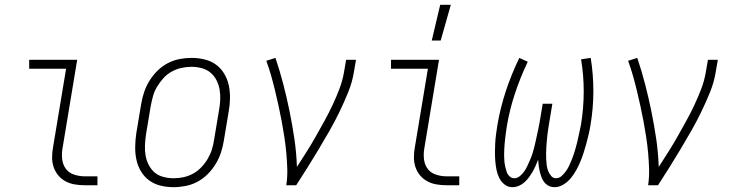

<svg xmlns="http://www.w3.org/2000/svg" viewBox="-20 -768 3040 796"><path d="M332 0Q310 0 289.5 -3.5Q269 -7 251.5 -16.5Q234 -26 221.5 -41Q209 -56 202.5 -75Q196 -94 196 -115Q196 -136 200 -158L254 -483H101V-520H300L239 -152Q235 -129 238 -106.5Q241 -84 253.5 -67.5Q266 -51 287.5 -44Q309 -37 331 -37H384V0Z M699 8Q671 8 645 1.5Q619 -5 598.5 -20Q578 -35 564.5 -57.5Q551 -80 545.5 -106Q540 -132 540.5 -160Q541 -188 545 -215L565 -335Q569 -360 577 -384.5Q585 -409 599 -432Q613 -455 632 -474Q651 -493 674.5 -505.5Q698 -518 723.5 -523Q749 -528 774 -528Q802 -528 828.5 -521.5Q855 -515 875.5 -500Q896 -485 909.5 -462.5Q923 -440 928.5 -414Q934 -388 933.5 -360Q933 -332 928 -305L908 -185Q904 -160 896 -135.5Q888 -111 874 -88Q860 -65 841 -46Q822 -27 798.5 -14.5Q775 -2 749.5 3Q724 8 699 8ZM700 -29Q721 -29 741.5 -33.5Q762 -38 781 -48.5Q800 -59 815.5 -75.5Q831 -92 842 -111Q853 -130 859 -150Q865 -170 868 -191L888 -311Q892 -332 893 -354Q894 -376 890.5 -396.5Q887 -417 877.5 -435.5Q868 -454 852.5 -467Q837 -480 816 -485.5Q795 -491 774 -491Q753 -491 732.5 -486.5Q712 -482 692.5 -471.5Q673 -461 658 -444.5Q643 -428 631.5 -409Q620 -390 614.5 -370Q609 -350 605 -329L585 -209Q582 -188 581 -166Q580 -144 583.5 -123.5Q587 -103 596.5 -84.5Q606 -66 621 -53Q636 -40 657.5 -34.5Q679 -29 700 -29Z M1167 0Q1172 -34 1171 -67.5Q1170 -101 1167 -134Q1164 -167 1159 -199.5Q1154 -232 1148 -264.5Q1142 -297 1135 -328.5Q1128 -360 1120.5 -391.5Q1113 -423 1104 -454.5Q1095 -486 1084 -516L1122 -528Q1140 -475 1154.5 -419Q1169 -363 1180.5 -306.5Q1192 -250 1200.5 -192.5Q1209 -135 1211 -76Q1231 -107 1251 -138.5Q1271 -170 1289 -202Q1307 -234 1325 -266.5Q1343 -299 1358.5 -332Q1374 -365 1387 -399Q1400 -433 1406 -468L1415 -520H1456L1447 -468Q1440 -426 1423.5 -385.5Q1407 -345 1388 -305.5Q1369 -266 1347 -227.5Q1325 -189 1302 -150.5Q1279 -112 1255.5 -74.5Q1232 -37 1208 0Z M1832 0Q1810 0 1789.5 -3.5Q1769 -7 1751.5 -16.5Q1734 -26 1721.5 -41Q1709 -56 1702.5 -75Q1696 -94 1696 -115Q1696 -136 1700 -158L1754 -483H1601V-520H1800L1739 -152Q1735 -129 1738 -106.5Q1741 -84 1753.5 -67.5Q1766 -51 1787.5 -44Q1809 -37 1831 -37H1884V0ZM1770 -600 1805 -748H1849L1807 -600Z M2105 8Q2086 8 2072 -3Q2058 -14 2050 -30Q2042 -46 2038.5 -63.5Q2035 -81 2033.5 -99Q2032 -117 2032 -136Q2032 -155 2033 -173.5Q2034 -192 2036.5 -211Q2039 -230 2042 -249Q2054 -320 2077 -390Q2100 -460 2133 -528L2168 -512Q2137 -447 2114.5 -379Q2092 -311 2081 -243Q2079 -231 2077.5 -219Q2076 -207 2074.5 -195Q2073 -183 2072 -171Q2071 -159 2070.5 -147.5Q2070 -136 2070 -124Q2070 -112 2071 -100.5Q2072 -89 2074.5 -77.5Q2077 -66 2080.5 -55.5Q2084 -45 2092.5 -37Q2101 -29 2112 -29Q2125 -29 2136 -38.5Q2147 -48 2154.5 -59Q2162 -70 2167.5 -82.5Q2173 -95 2178.5 -107.5Q2184 -120 2188 -132.5Q2192 -145 2195 -158Q2198 -171 2201 -183.5Q2204 -196 2206.5 -209Q2209 -222 2212 -234.5Q2215 -247 2217 -260L2230 -338H2270L2257 -260Q2255 -247 2253 -234.5Q2251 -222 2249.5 -209Q2248 -196 2247 -183.5Q2246 -171 2245 -158Q2244 -145 2244 -132.5Q2244 -120 2244.5 -107.5Q2245 -95 2246.5 -83Q2248 -71 2252.5 -59.5Q2257 -48 2265 -38.5Q2273 -29 2285 -29Q2298 -29 2308 -38Q2318 -47 2326 -58Q2334 -69 2339.5 -81Q2345 -93 2350 -105Q2355 -117 2359 -129.5Q2363 -142 2366.5 -154Q2370 -166 2373 -178.5Q2376 -191 2378.5 -203.5Q2381 -216 2384 -228.5Q2387 -241 2389 -253Q2400 -322 2400 -389.5Q2400 -457 2389 -522L2429 -528Q2440 -460 2440 -390Q2440 -320 2428 -249Q2425 -230 2420.5 -211Q2416 -192 2411 -173.5Q2406 -155 2400 -136Q2394 -117 2386.5 -99Q2379 -81 2369.5 -63.5Q2360 -46 2347 -30Q2334 -14 2316 -3Q2298 8 2279 8Q2266 8 2255 2.5Q2244 -3 2236.5 -12.5Q2229 -22 2225 -33Q2221 -44 2218 -56Q2215 -68 2213.5 -80.5Q2212 -93 2211 -106Q2206 -93 2200.5 -80.5Q2195 -68 2188 -56Q2181 -44 2173 -33Q2165 -22 2154.5 -12.5Q2144 -3 2131 2.5Q2118 8 2105 8Z M2667 0Q2672 -34 2671 -67.5Q2670 -101 2667 -134Q2664 -167 2659 -199.5Q2654 -232 2648 -264.5Q2642 -297 2635 -328.5Q2628 -360 2620.5 -391.5Q2613 -423 2604 -454.5Q2595 -486 2584 -516L2622 -528Q2640 -475 2654.5 -419Q2669 -363 2680.5 -306.5Q2692 -250 2700.5 -192.5Q2709 -135 2711 -76Q2731 -107 2751 -138.5Q2771 -170 2789 -202Q2807 -234 2825 -266.5Q2843 -299 2858.5 -332Q2874 -365 2887 -399Q2900 -433 2906 -468L2915 -520H2956L2947 -468Q2940 -426 2923.5 -385.5Q2907 -345 2888 -305.5Q2869 -266 2847 -227.5Q2825 -189 2802 -150.5Q2779 -112 2755.5 -74.5Q2732 -37 2708 0Z"/></svg>

Font: Iosevka Curly Slab Extralight
Style: Italic
Weight: 200
Italic angle: -9°
Monospace: yes
Designer: Belleve Invis
Foundry: Belleve Invis
Version: Version 22.1.2; ttfautohint (v1.8.4)